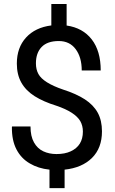

<svg xmlns="http://www.w3.org/2000/svg" viewBox="-20 -847 582 968"><path d="M305.7 8.3V101.6H229.5V8.3Q172.9 2.4 130.4 -22.9Q86.9 -47.9 63 -93.8Q39.1 -139.6 40 -207L41 -209.5H133.8Q133.8 -159.7 151.4 -128.9Q168.5 -98.1 198.2 -84.2Q228 -70.3 264.6 -70.3Q307.1 -70.3 336.4 -84Q397.9 -112.3 397.9 -183.6Q397.9 -212.9 384.8 -236.3Q357.9 -282.2 264.2 -314Q199.2 -334 154.3 -362.3Q109.9 -390.6 87.4 -430.9Q64.9 -471.2 64.9 -526.4Q64.9 -606.9 111.3 -657.7Q157.7 -708.5 238.8 -718.8V-826.7H315.9V-718.3Q397.5 -706.5 442.6 -648.2Q487.8 -589.8 487.8 -491.7H392.1Q392.1 -558.1 361.6 -599.1Q331.1 -640.1 276.4 -640.1Q218.8 -640.1 189.9 -610.1Q161.1 -580.1 161.1 -527.8Q161.1 -496.6 173.8 -473.6Q197.8 -429.7 297.9 -395.5Q363.8 -374.5 407.7 -346.2Q451.2 -317.9 472.7 -278.8Q494.1 -239.7 494.1 -184.6Q494.1 -100.6 443.8 -50.8Q393.6 -1 305.7 8.3Z"/></svg>

Font: Suwannaphum
Style: Regular
Weight: 400
Designer: Danh Hong
Version: Version 8.002; ttfautohint (v1.8.3)